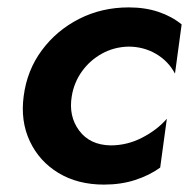

<svg xmlns="http://www.w3.org/2000/svg" viewBox="-20 -490 511 519"><path d="M174 -230Q165 -176 194 -137Q223 -98 279 -97Q324 -97 364.5 -118Q405 -139 431 -169L413 -37Q384 -16 345.5 -3.5Q307 9 261 9Q190 9 138 -22.5Q86 -54 60.5 -108.5Q35 -163 44 -230Q53 -300 93 -354Q133 -408 194 -439Q255 -470 328 -470Q372 -470 408 -458Q444 -446 471 -424L453 -291Q435 -325 401.5 -344.5Q368 -364 327 -364Q288 -363 255.5 -345Q223 -327 201.5 -297Q180 -267 174 -230Z"/></svg>

Font: Von Semi
Style: Italic
Weight: 600
Version: Version 4.000; ttfautohint (v1.8.4.7-5d5b)